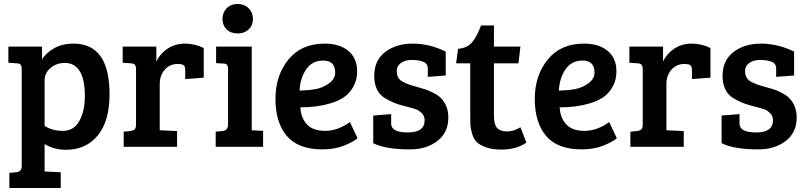

<svg xmlns="http://www.w3.org/2000/svg" viewBox="-20 -737 4050 964"><path d="M89 95V-389Q89 -406 83.5 -412.5Q78 -419 64 -419L22 -422V-503H191V-438Q207 -468 249 -493Q291 -518 349 -518Q530 -518 530 -264Q530 -129 471 -57Q412 15 311 15Q251 15 204 -14V124L285 128V207H27V131L60 128Q75 126 82 119.5Q89 113 89 95ZM406 -254Q406 -421 305 -421Q263 -421 233.5 -395.5Q204 -370 204 -335V-105Q242 -80 296.5 -80Q351 -80 378.5 -130Q406 -180 406 -254Z M663 -112V-389Q663 -405 657.5 -411.5Q652 -418 638 -419L596 -422V-503H765V-428Q783 -467 821 -492.5Q859 -518 908.5 -518Q958 -518 1003 -496V-347L910 -340V-386Q910 -406 900 -411Q889 -416 873 -416Q833 -416 807.5 -387.5Q782 -359 782 -315V-83L869 -79V0H601V-76L634 -79Q649 -81 656 -87.5Q663 -94 663 -112Z M1244 -503V-83L1301 -80V0H1063V-76L1096 -79Q1125 -82 1125 -111V-389Q1125 -406 1119.5 -412Q1114 -418 1100 -418L1065 -420V-503ZM1118 -589.5Q1097 -610 1097 -642Q1097 -674 1118 -695.5Q1139 -717 1173 -717Q1207 -717 1228.5 -695.5Q1250 -674 1250 -642Q1250 -610 1228.5 -589.5Q1207 -569 1173 -569Q1139 -569 1118 -589.5Z M1610 -518Q1685 -518 1729 -481.5Q1773 -445 1773 -379Q1773 -335 1754 -301.5Q1735 -268 1707 -249Q1679 -230 1639 -218Q1572 -198 1488 -198Q1491 -145 1521 -112.5Q1551 -80 1613 -80Q1675 -80 1737 -124L1775 -43Q1755 -25 1707.5 -6Q1660 13 1599 13Q1477 13 1420 -54.5Q1363 -122 1363 -240Q1363 -358 1428 -438Q1493 -518 1610 -518ZM1663 -372Q1663 -433 1603 -433Q1547 -433 1517 -388.5Q1487 -344 1484 -282Q1528 -283 1564.5 -289.5Q1601 -296 1632 -318.5Q1663 -341 1663 -372Z M2105 -427Q2081 -436 2047 -436Q2013 -436 1992.5 -420.5Q1972 -405 1972 -382.5Q1972 -360 1979.5 -347.5Q1987 -335 2003 -326Q2028 -313 2063 -303.5Q2098 -294 2115 -288.5Q2132 -283 2157.5 -270Q2183 -257 2196 -242Q2231 -205 2231 -147Q2231 -72 2176.5 -29.5Q2122 13 2038 13Q1916 13 1854 -18V-157L1944 -164V-116Q1944 -72 2028 -72Q2112 -72 2112 -133Q2112 -155 2097.5 -169Q2083 -183 2069 -188Q2055 -193 2035.5 -198Q2016 -203 1997.5 -208Q1979 -213 1957.5 -221.5Q1936 -230 1910 -246Q1859 -279 1859 -356.5Q1859 -434 1914 -476Q1969 -518 2052.5 -518Q2136 -518 2218 -478V-358L2128 -351V-393Q2128 -418 2105 -427Z M2395 -609H2460V-503H2593L2583 -419H2460V-156Q2460 -112 2476 -94.5Q2492 -77 2525.5 -77Q2559 -77 2593 -98L2623 -21Q2573 14 2496 14Q2451 14 2420 2.5Q2389 -9 2374 -23Q2359 -37 2351 -64Q2343 -91 2342 -106.5Q2341 -122 2341 -152V-419H2270L2280 -492Q2327 -496 2351 -525.5Q2375 -555 2395 -609Z M2912 -518Q2987 -518 3031 -481.5Q3075 -445 3075 -379Q3075 -335 3056 -301.5Q3037 -268 3009 -249Q2981 -230 2941 -218Q2874 -198 2790 -198Q2793 -145 2823 -112.5Q2853 -80 2915 -80Q2977 -80 3039 -124L3077 -43Q3057 -25 3009.5 -6Q2962 13 2901 13Q2779 13 2722 -54.5Q2665 -122 2665 -240Q2665 -358 2730 -438Q2795 -518 2912 -518ZM2965 -372Q2965 -433 2905 -433Q2849 -433 2819 -388.5Q2789 -344 2786 -282Q2830 -283 2866.5 -289.5Q2903 -296 2934 -318.5Q2965 -341 2965 -372Z M3207 -112V-389Q3207 -405 3201.5 -411.5Q3196 -418 3182 -419L3140 -422V-503H3309V-428Q3327 -467 3365 -492.5Q3403 -518 3452.5 -518Q3502 -518 3547 -496V-347L3454 -340V-386Q3454 -406 3444 -411Q3433 -416 3417 -416Q3377 -416 3351.5 -387.5Q3326 -359 3326 -315V-83L3413 -79V0H3145V-76L3178 -79Q3193 -81 3200 -87.5Q3207 -94 3207 -112Z M3854 -427Q3830 -436 3796 -436Q3762 -436 3741.5 -420.5Q3721 -405 3721 -382.5Q3721 -360 3728.5 -347.5Q3736 -335 3752 -326Q3777 -313 3812 -303.5Q3847 -294 3864 -288.5Q3881 -283 3906.5 -270Q3932 -257 3945 -242Q3980 -205 3980 -147Q3980 -72 3925.5 -29.5Q3871 13 3787 13Q3665 13 3603 -18V-157L3693 -164V-116Q3693 -72 3777 -72Q3861 -72 3861 -133Q3861 -155 3846.5 -169Q3832 -183 3818 -188Q3804 -193 3784.5 -198Q3765 -203 3746.5 -208Q3728 -213 3706.5 -221.5Q3685 -230 3659 -246Q3608 -279 3608 -356.5Q3608 -434 3663 -476Q3718 -518 3801.5 -518Q3885 -518 3967 -478V-358L3877 -351V-393Q3877 -418 3854 -427Z"/></svg>

Font: Bree Serif
Style: Regular
Weight: 400
Designer: Veronika Burian, Jos Scaglione
Foundry: TypeTogether
Version: Version 1.002